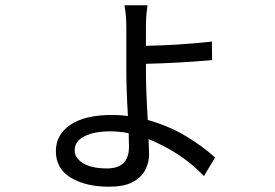

<svg xmlns="http://www.w3.org/2000/svg" viewBox="-20 -641 1040 725"><path d="M466 -138Q432 -145 396 -145Q336 -145 299 -126.5Q262 -108 262 -73Q262 -44 294 -24.5Q326 -5 384 -5Q465 -5 467 -83ZM537 -621Q531 -580 531 -539V-468Q652 -470 780 -484L781 -414Q655 -403 531 -400V-374Q531 -302 538 -188Q619 -165 683.5 -126Q748 -87 792 -46L750 24Q670 -62 541 -116L543 -59Q543 -27 528 1.5Q513 30 480 47Q447 64 392 64Q304 64 247.5 30Q191 -4 191 -70Q191 -133 246 -170Q301 -207 404 -207Q434 -207 463 -203Q457 -306 457 -379Q457 -441 457 -538Q457 -583 450 -621Z"/></svg>

Font: Gothic Nguyen
Style: Regular
Weight: 400
Designer: MORI Takayuki
Version: Version 1.220;July 21, 2023;FontCreator 14.0.0.2814 64-bit